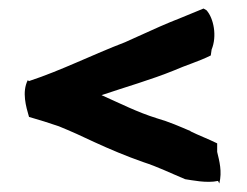

<svg xmlns="http://www.w3.org/2000/svg" viewBox="-20 -554 578 450"><path d="M45 -366C31 -338 41 -304 48 -280C72 -273 95 -266 118 -258C145 -247 174 -234 201 -221C238 -204 276 -188 316 -174C350 -163 378 -149 414 -134C428 -132 465 -124 491 -130L494 -124C501 -152 494 -177 489 -198V-218C469 -228 445 -237 427 -246L426 -247C400 -258 378 -268 347 -277C302 -291 263 -311 218 -331C274 -350 334 -367 388 -389C415 -401 446 -410 474 -424L476 -438C489 -469 481 -511 464 -530L457 -534L406 -513C370 -499 339 -485 304 -469L273 -455C197 -426 124 -389 48 -364Z"/></svg>

Font: Hussar Pisanka
Style: Bd
Weight: 700
Designer: Robert Jablonski
Foundry: Cannot Into Space Fonts
Version: Version 1.070